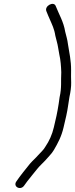

<svg xmlns="http://www.w3.org/2000/svg" viewBox="-20 -767 384 983"><path d="M335.6 -271C341.5 -296.8 344.8 -323.6 344.4 -344C343 -363 344.1 -386.6 344 -407C344.4 -456.5 334.8 -497.5 327.9 -541C324.9 -566.1 319 -582.6 313.7 -605C305.8 -655.1 282.3 -692.8 265.7 -735C256.4 -763.5 205.6 -736.7 217.7 -709C220.8 -701.2 224 -693 227.3 -685.5L234.5 -669C246 -642.4 258.3 -618.3 263.1 -585C265.9 -574.3 268.5 -564 270.9 -554C276.4 -536.2 279.6 -507.4 283.7 -488C290.4 -459.4 292.5 -428.9 293.7 -397C290.9 -353.5 296.8 -319.7 285.1 -269C283 -257 281.4 -245.7 280.3 -235L274.9 -203C273.4 -193.7 271.5 -184 269.2 -174L255.6 -115C247 -77.7 231.3 -43.8 212.9 -17C204.3 -0.7 187.6 13.9 175.8 27C161.1 43.9 148.7 53.7 133.6 71C114.2 95.2 81.2 135.5 65.1 160C43 188.1 85 210.8 103.8 183L119.8 161C129.8 149.4 160.3 109.2 170.4 98C184.7 80.4 195.8 71.7 211.3 55L232.8 31C241.7 21.7 249.3 11.7 255.8 1C276.3 -33.9 294.8 -68.3 305.5 -115L319.2 -174C327.1 -208.5 329.7 -237 335.6 -271Z"/></svg>

Font: HoneyBee
Style: BookIt
Weight: 300
Foundry: Cannot Into Space Fonts
Version: Version 0.89